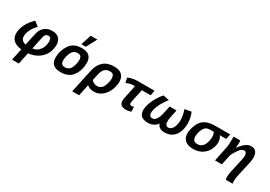

<svg xmlns="http://www.w3.org/2000/svg" viewBox="30 -1919 4638 3296"><g transform="rotate(30 2349.0 -271.0)"><path d="M414.1 -96.2Q480 -101.6 530 -149.9Q580.1 -198.2 595.2 -271.5Q604 -310.5 604 -340.3Q604 -366.2 593.8 -395.3Q583.5 -424.3 541 -424.3Q514.2 -424.3 494.9 -405.8Q475.6 -387.2 465.8 -341.3ZM341.3 244.1H207.5L256.8 13.2Q129.9 -1 77.6 -69.8Q42.5 -116.2 42.5 -184.6Q42.5 -217.3 50.3 -254.9Q65.9 -328.1 106.4 -396.2Q147 -464.4 218.3 -533.2L308.1 -464.8Q253.4 -407.2 225.6 -358.4Q197.8 -309.6 185.5 -252.4Q180.2 -228 180.2 -207Q180.2 -116.2 279.8 -96.2L332 -340.3Q350.6 -427.7 411.9 -478.5Q473.1 -529.3 561.5 -529.3Q668 -529.3 713.4 -460.4Q743.2 -415.5 743.2 -349.6Q743.2 -314 734.4 -272.5Q717.3 -191.4 668.7 -129.9Q620.1 -68.4 548.3 -31.5Q476.6 5.4 390.6 13.2Z M1035.2 15.1Q835.9 15.1 835.9 -162.1Q835.9 -296.4 911.4 -411.6Q986.8 -526.9 1150.4 -526.9Q1348.1 -526.9 1348.1 -345.7Q1348.1 -202.1 1272.2 -93.5Q1196.3 15.1 1035.2 15.1ZM1053.7 -95.2Q1144 -95.2 1177.5 -174.3Q1210.9 -253.4 1210.9 -328.1Q1210.9 -417 1132.3 -417Q1046.4 -417 1010.3 -338.1Q974.1 -259.3 974.1 -186Q974.1 -95.2 1053.7 -95.2ZM1193.8 -580.6H1106L1172.4 -786.1H1303.7Z M1509.8 198.7H1374L1472.2 -261.2Q1499.5 -390.1 1577.1 -460.4Q1654.8 -530.8 1787.1 -530.8Q1912.6 -530.8 1961.9 -459Q1994.6 -412.6 1994.6 -343.8Q1994.6 -307.6 1985.4 -265.1Q1958 -134.8 1878.7 -57.9Q1799.3 19 1696.3 19Q1608.4 19 1558.6 -28.8ZM1696.8 -91.8Q1749.5 -91.8 1786.6 -128.9Q1823.7 -166 1843.3 -256.8Q1852.1 -297.9 1852.1 -328.6Q1852.1 -361.8 1837.2 -392.3Q1822.3 -422.9 1764.2 -422.9Q1642.1 -422.9 1609.9 -271L1583 -143.6Q1634.8 -91.8 1696.8 -91.8Z M2318.8 12.7Q2251 12.7 2220.2 -27.8Q2201.2 -53.7 2201.2 -96.2Q2201.2 -121.1 2207.5 -151.9L2263.7 -415H2230.5Q2186.5 -415 2151.4 -403.8Q2116.2 -392.6 2092.8 -382.3L2073.7 -476.6Q2156.7 -516.1 2257.8 -516.1H2594.7L2573.2 -415H2399.4L2346.2 -165Q2341.8 -145 2341.8 -131.3Q2341.8 -91.8 2381.3 -91.8Q2400.9 -91.8 2424.8 -101.1L2430.2 -7.8Q2380.9 12.7 2318.8 12.7Z M3092.8 19Q3034.7 19 2996.6 -7.3Q2958.5 -33.7 2951.2 -73.2Q2926.8 -33.7 2876 -7.3Q2825.2 19 2767.6 19Q2660.6 19 2618.2 -39.1Q2590.3 -76.7 2590.3 -135.7Q2590.3 -168.5 2598.6 -207Q2616.2 -288.6 2664.1 -376.2Q2711.9 -463.9 2767.6 -523.4L2886.2 -500Q2763.2 -342.8 2736.8 -217.8Q2730.5 -188 2730.5 -165Q2730.5 -85 2795.9 -85Q2834 -85 2867.9 -127.9Q2901.9 -170.9 2921.9 -265.1L2953.1 -411.1H3089.8L3058.6 -265.1Q3047.9 -214.4 3047.9 -179.2Q3047.9 -85 3110.8 -85Q3148.9 -85 3179.7 -119.9Q3210.4 -154.8 3224.1 -217.8Q3232.9 -258.3 3232.9 -302.2Q3232.9 -394.5 3194.8 -500L3323.2 -523.4Q3368.2 -425.3 3368.2 -309.6Q3368.2 -256.8 3357.4 -207Q3334 -95.2 3266.1 -38.1Q3198.2 19 3092.8 19Z M3664.6 19Q3539.6 19 3483.9 -49.3Q3446.3 -95.7 3446.3 -167Q3446.3 -200.7 3454.6 -240.2Q3484.9 -383.3 3566.4 -449.7Q3647.9 -516.1 3792 -516.1H4093.3L4071.8 -415H3944.3Q3984.4 -362.8 3984.4 -293Q3984.4 -264.2 3977.5 -231.9Q3961.9 -157.2 3918.7 -100.1Q3875.5 -43 3810.1 -12Q3744.6 19 3664.6 19ZM3689.5 -89.8Q3747.1 -89.8 3785.4 -130.1Q3823.7 -170.4 3840.3 -249Q3848.1 -285.2 3848.1 -318.8Q3848.1 -330.6 3845.9 -358.2Q3843.8 -385.7 3824.2 -415H3754.9Q3710.4 -415 3679.9 -397.2Q3649.4 -379.4 3629.2 -342.8Q3608.9 -306.2 3594.2 -236.8Q3588.9 -211.4 3588.9 -189.9Q3588.9 -155.8 3606.4 -122.8Q3624 -89.8 3689.5 -89.8Z M4551.8 195.3H4415Q4409.7 173.8 4409.7 134.8Q4409.7 69.3 4451.7 -101.6Q4493.7 -272.5 4493.7 -313.5Q4493.7 -399.4 4440.9 -399.4Q4390.1 -399.4 4338.1 -322.8Q4286.1 -246.1 4269 -205.6L4226.1 0H4090.3L4153.8 -309.1Q4162.1 -350.1 4162.1 -460Q4162.1 -484.9 4161.1 -512.7H4295.4Q4298.8 -485.8 4298.8 -461.4Q4298.8 -439.5 4291 -363.3Q4403.8 -522.9 4509.8 -522.9Q4638.7 -522.9 4638.7 -358.9Q4638.7 -300.8 4592.8 -116.2Q4546.9 68.4 4546.9 131.8Q4546.9 171.9 4551.8 195.3Z"/></g></svg>

Font: Cadman
Style: Bold Italic
Weight: 700
Italic angle: -12°
Designer: Paul James MIller
Foundry: High-Logic / Made with FontCreator
Version: Version 2.114;March 28, 2021;FontCreator 13.0.0.2683 64-bit